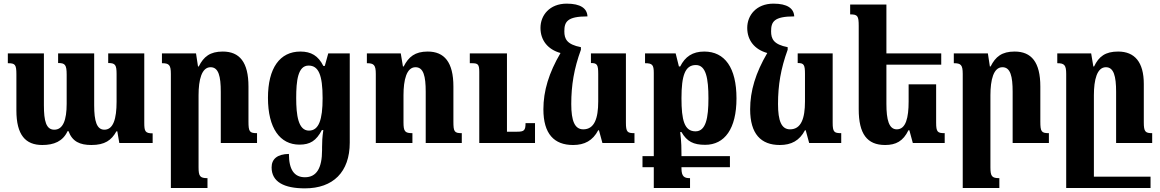

<svg xmlns="http://www.w3.org/2000/svg" viewBox="-20 -785 6368 1054"><path d="M574 -492V-439C613 -439 620 -429 620 -378V-227C620 -133 602 -73 553 -73C511 -73 497 -120 497 -207V-492H299V-439C337 -439 346 -430 346 -375V-215C346 -126 326 -73 278 -73C233 -73 221 -121 221 -207V-492H23V-438C63 -438 70 -431 70 -377V-179C70 -44 120 11 212 11C276 11 325 -9 351 -65H356C377 -8 418 11 482 11C555 11 592 -15 619 -64H624L635 0H818V-53C777 -53 772 -64 772 -111V-492Z M1391 -54C1350 -54 1344 -62 1344 -118V-310C1344 -444 1295 -502 1203 -502C1133 -502 1098 -474 1071 -420H1067L1056 -492H869V-438C908 -438 918 -429 918 -379V247H1119V193C1078 193 1070 183 1070 133V-262C1070 -347 1087 -416 1136 -416C1180 -416 1192 -366 1192 -281V0H1391Z M1654 249C1808 249 1900 160 1900 -2V-492H1782L1763 -423H1755C1727 -479 1688 -502 1629 -502C1516 -502 1451 -411 1451 -248C1451 -81 1517 9 1624 9C1682 9 1716 -12 1747 -71H1755C1749 -32 1748 -4 1748 23V39C1748 139 1717 188 1654 188C1595 188 1566 146 1566 60C1502 61 1471 88 1471 134C1471 214 1540 249 1654 249ZM1676 -68C1617 -68 1606 -153 1606 -247C1606 -341 1615 -425 1674 -425C1728 -425 1751 -375 1751 -246C1751 -127 1730 -68 1676 -68Z M2515 -54C2474 -54 2469 -62 2469 -118V-310C2469 -444 2419 -502 2328 -502C2258 -502 2223 -473 2196 -420H2192L2180 -492H1994V-438C2032 -438 2043 -429 2043 -379V0H2244V-54C2203 -54 2195 -63 2195 -114V-262C2195 -347 2212 -416 2261 -416C2305 -416 2317 -367 2317 -281V0H2515ZM2917 -109H2865C2865 -69 2857 -62 2819 -62H2763V-492H2559V-438H2570C2604 -438 2611 -432 2611 -390V0H2917Z M3264 -70H3268L3287 0H3463V-54C3424 -54 3416 -60 3416 -112V-492H3224V-439C3258 -439 3264 -430 3264 -379V-228C3264 -135 3243 -75 3182 -75C3135 -75 3116 -121 3116 -214C3116 -317 3131 -408 3169 -512V-526C3092 -541 3078 -571 3078 -613C3078 -665 3093 -695 3205 -695C3203 -739 3167 -765 3091 -765C2997 -765 2947 -701 2947 -632C2947 -563 2988 -513 3057 -494C2993 -385 2963 -286 2963 -185C2963 -50 3022 11 3126 11C3189 11 3234 -13 3264 -70Z M3768 193C3738 193 3721 186 3721 139V133H3987V72H3721V63C3721 36 3721 -5 3714 -60H3721C3751 -8 3787 10 3851 10C3958 10 4023 -78 4023 -245C4023 -413 3959 -502 3846 -502C3782 -502 3741 -474 3714 -420H3707L3689 -492H3521V-438C3561 -438 3569 -429 3569 -385V72H3507V133H3569V247H3768ZM3798 -64C3737 -64 3721 -125 3721 -246C3721 -371 3741 -428 3800 -428C3856 -428 3869 -354 3869 -245C3869 -137 3855 -64 3798 -64Z M4399 -70H4403L4422 0H4598V-54C4559 -54 4551 -60 4551 -112V-492H4359V-439C4393 -439 4399 -430 4399 -379V-228C4399 -135 4378 -75 4317 -75C4270 -75 4251 -121 4251 -214C4251 -317 4266 -408 4304 -512V-526C4227 -541 4213 -571 4213 -613C4213 -665 4228 -695 4340 -695C4338 -739 4302 -765 4226 -765C4132 -765 4082 -701 4082 -632C4082 -563 4123 -513 4192 -494C4128 -385 4098 -286 4098 -185C4098 -50 4157 11 4261 11C4324 11 4369 -13 4399 -70Z M4967 -70H4972L4991 0H5166V-54C5127 -54 5119 -60 5119 -112V-322H4968V-228C4968 -139 4953 -75 4903 -75C4860 -75 4846 -127 4846 -215V-430H5147V-492H4846V-760H4647V-706C4688 -706 4694 -698 4694 -642V-185C4694 -50 4740 11 4839 11C4898 11 4938 -10 4967 -70Z M5738 -54C5697 -54 5691 -62 5691 -118V-310C5691 -444 5642 -502 5550 -502C5480 -502 5445 -474 5418 -420H5414L5403 -492H5216V-438C5255 -438 5265 -429 5265 -379V247H5466V193C5425 193 5417 183 5417 133V-262C5417 -347 5434 -416 5483 -416C5527 -416 5539 -366 5539 -281V0H5738Z M6296 185H5985V-262C5985 -347 6002 -416 6051 -416C6094 -416 6107 -367 6107 -281V0H6305V-54C6267 -54 6259 -62 6259 -114V-324C6259 -444 6209 -502 6118 -502C6048 -502 6012 -475 5986 -420H5982L5970 -492H5784V-438C5822 -438 5833 -429 5833 -379V247H6296Z"/></svg>

Font: Noto Serif Armenian Condensed Extra
Style: Regular
Weight: 800
Width: 3
Designer: Monotype Design Team
Foundry: Monotype Imaging Inc.
Version: Version 1.901